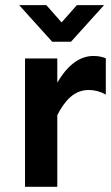

<svg xmlns="http://www.w3.org/2000/svg" viewBox="-20 -718 427 738"><path d="M180.7 -557.6H252.9L379.9 -698.2H275.4L216.8 -631.8L158.2 -698.2H53.7ZM386.7 -494.1C372.1 -500 356.4 -502.9 338.9 -502.9C280.3 -502.9 234.4 -459 200.2 -400.4V-493.2H76.2V0H200.2V-275.4C228.5 -330.1 263.7 -372.1 321.3 -372.1C343.8 -372.1 366.2 -366.2 386.7 -354.5Z"/></svg>

Font: Sen-gleads
Style: Bold
Weight: 700
Designer: Kosal Sen, Philatype
Foundry: Philatype
Version: Version 1.004; ttfautohint (v1.8.3)